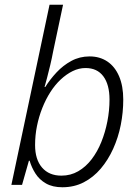

<svg xmlns="http://www.w3.org/2000/svg" viewBox="-20 -780 585 810"><path d="M243 10Q202 10 174 -6Q146 -22 129.5 -48Q113 -74 105 -102H102L73 0H28L189 -760H246L204 -562Q199 -535 192 -505.5Q185 -476 178.5 -451.5Q172 -427 168 -413H171Q191 -445 218.5 -474.5Q246 -504 281 -523Q316 -542 358 -542Q401 -542 433 -520.5Q465 -499 482.5 -458Q500 -417 500 -360Q500 -306 489.5 -253Q479 -200 457.5 -152.5Q436 -105 405 -68.5Q374 -32 333.5 -11Q293 10 243 10ZM239 -39Q278 -39 310 -57.5Q342 -76 366.5 -108Q391 -140 407.5 -181Q424 -222 433 -268Q442 -314 442 -360Q442 -423 416 -458Q390 -493 341 -493Q313 -493 286.5 -480Q260 -467 236 -444.5Q212 -422 192.5 -391.5Q173 -361 158.5 -324.5Q144 -288 136 -248.5Q128 -209 128 -168Q128 -107 157.5 -73Q187 -39 239 -39Z"/></svg>

Font: Noto Sans Display Light
Style: Italic
Weight: 300
Italic angle: -12°
Designer: Monotype Design Team
Foundry: Monotype Imaging Inc.
Version: Version 2.003